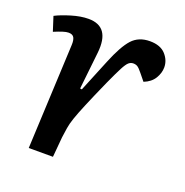

<svg xmlns="http://www.w3.org/2000/svg" viewBox="-101 -615 684 708"><g transform="rotate(20 241.5 -261.5)"><path d="M104 -411Q105 -430 99.5 -440Q94 -450 78 -450Q69 -450 55 -445.5Q41 -441 22 -433L4 -489Q27 -501 63.5 -512Q100 -523 130 -523Q215 -523 204 -418L188 -271L195 -270L247 -397Q275 -466 301 -494.5Q327 -523 371 -523Q412 -523 432.5 -500.5Q453 -478 453 -450Q453 -428 440 -406.5Q427 -385 399 -374L377 -401Q365 -416 358 -420.5Q351 -425 341 -425Q331 -425 323 -418Q315 -411 304 -390Q293 -369 273 -325Q244 -260 227.5 -220.5Q211 -181 203 -157.5Q195 -134 192.5 -117Q190 -100 187 -79L180 0H85Z"/></g></svg>

Font: Literata 12pt Medium
Style: Italic
Weight: 500
Italic angle: -2°
Designer: Latin by Veronika Burian and Jose Scaglione. Greek by Irene Vlachou. Cyrillic by Vera Evstafieva
Foundry: TypeTogether
Version: Version 3.002